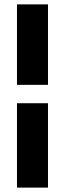

<svg xmlns="http://www.w3.org/2000/svg" viewBox="-20 -731 296 883"><path d="M58.1 131.8V-256.3H200.7V131.8ZM200.7 -340.8H58.1V-710.9H200.7Z"/></svg>

Font: Vazir Black UI
Style: Black-UI
Weight: 900
Designer: Saber Rastikerdar
Foundry: Saber Rastikerdar
Version: Version 30.1.0